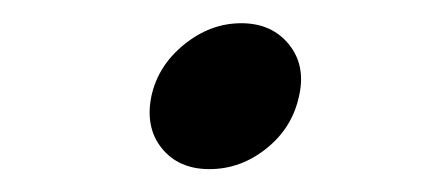

<svg xmlns="http://www.w3.org/2000/svg" viewBox="-20 -131 383 167"><path d="M240.2 -47.9Q234.4 -20 211.9 -2Q189.5 16.1 162.1 16.1Q135.3 16.1 120.6 -2.2Q106 -20.5 111.8 -47.9Q117.7 -74.2 140.4 -92.5Q163.1 -110.8 189.9 -110.8Q216.3 -110.8 231.2 -92.5Q246.1 -74.2 240.2 -47.9Z"/></svg>

Font: GFS Olga
Style: Regular
Weight: 400
Designer: George Matthiopoulos
Foundry: George Matthiopoulos
Version: Version 1.0